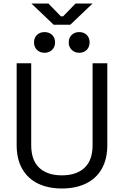

<svg xmlns="http://www.w3.org/2000/svg" viewBox="-20 -1061 706 1095"><path d="M333 14Q255 14 197 -14Q139 -42 107 -97.5Q75 -153 75 -234V-700H158V-233Q158 -147 204 -104Q250 -61 333 -61Q416 -61 462 -104Q508 -147 508 -233V-700H592V-234Q592 -153 560 -97.5Q528 -42 469.5 -14Q411 14 333 14ZM432 -760Q406 -760 389 -776.5Q372 -793 372 -819Q372 -846 389 -862Q406 -878 432 -878Q458 -878 474.5 -862Q491 -846 491 -819Q491 -793 474.5 -776.5Q458 -760 432 -760ZM234 -760Q208 -760 191 -776.5Q174 -793 174 -819Q174 -846 191 -862Q208 -878 234 -878Q260 -878 277 -862Q294 -846 294 -819Q294 -793 277 -776.5Q260 -760 234 -760ZM286 -920 159 -1041H256L327 -968H340L411 -1041H508L381 -920Z"/></svg>

Font: Space Grotesk
Style: Regular
Weight: 400
Designer: Florian Karsten
Foundry: Florian Karsten
Version: Version 2.000